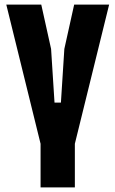

<svg xmlns="http://www.w3.org/2000/svg" viewBox="-20 -820 505 840"><path d="M157.5 0V-190V-191L7.5 -800H160.5L203.5 -606L218.5 -371H246.5L261.5 -606L304.5 -800H457.5L307.5 -191V-190V0Z"/></svg>

Font: Big Shoulders Display Thin Black
Style: Regular
Weight: 900
Version: Version 2.002